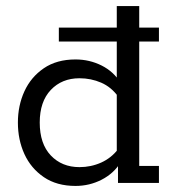

<svg xmlns="http://www.w3.org/2000/svg" viewBox="-20 -603 563 633"><path d="M229 10Q167 10 124.5 -19Q82 -48 60.5 -95Q39 -142 39 -199Q39 -255 60.5 -302Q82 -349 124.5 -378Q167 -407 229 -407Q275 -407 315 -387Q355 -367 378 -329L365 -332V-466H174V-512H365V-583H439V-512H504V-466H439V-56H504V0H369V-68H378Q355 -31 315 -10.5Q275 10 229 10ZM111 -199Q111 -129 147.5 -90.5Q184 -52 242 -52Q280 -52 313.5 -67Q347 -82 370 -112L365 -80V-315L370 -284Q347 -316 313.5 -330.5Q280 -345 242 -345Q184 -345 147.5 -306.5Q111 -268 111 -199Z"/></svg>

Font: Rokkitt SemiBold
Style: Regular
Weight: 400
Version: Version 3.103